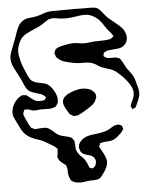

<svg xmlns="http://www.w3.org/2000/svg" viewBox="-62 -768 821 1045"><g transform="rotate(-5 348.0 -246.0)"><path d="M695 -219Q691 -201 674 -165L669 -155Q668 -154 664.5 -153Q661 -152 660 -151L652 -147Q651 -148 650 -150Q649 -152 649 -154Q645 -159 643 -163Q643 -167 646 -173Q648 -180 652.5 -188.5Q657 -197 659 -203Q666 -222 666 -236Q666 -274 611 -331Q586 -356 568 -366Q559 -372 531 -380L507 -388Q499 -391 488 -398Q477 -405 469 -410Q448 -420 428 -421Q421 -422 407 -422H385Q349 -425 311 -436Q285 -443 270 -458Q262 -466 262 -466Q260 -469 257 -483Q255 -487 255 -488Q255 -490 257 -494Q259 -498 260 -501L263 -508Q265 -510 267.5 -511Q270 -512 272 -514Q287 -522 305 -525Q343 -533 361 -533Q377 -533 392 -530Q397 -529 404.5 -528Q412 -527 423 -527Q439 -527 454 -530Q470 -532 477 -532Q488 -533 511 -533Q539 -533 553 -536Q555 -536 561 -537Q567 -538 571 -542L579 -548Q580 -549 581.5 -550Q583 -551 583 -552Q583 -553 580.5 -557Q578 -561 577 -562Q573 -569 556 -588L538 -613Q528 -630 517 -642Q500 -663 465 -677Q455 -681 431 -681Q420 -681 406.5 -679Q393 -677 388 -676Q348 -671 339 -671Q317 -671 306 -672Q299 -673 284.5 -675.5Q270 -678 260 -678L237 -673Q231 -670 219.5 -661.5Q208 -653 202 -650Q190 -641 156 -627Q128 -615 113 -607Q98 -599 87 -587Q79 -579 71 -561Q63 -543 60 -526Q59 -522 59 -513Q59 -491 67 -462Q75 -433 85 -412Q88 -405 94 -390Q100 -375 107 -364Q113 -355 113 -355Q122 -345 134.5 -340.5Q147 -336 165 -333Q185 -329 194 -326Q216 -316 233 -288.5Q250 -261 251 -238Q251 -222 249 -216Q249 -216 243 -207Q239 -199 238 -198Q236 -197 228 -194Q214 -188 196.5 -188.5Q179 -189 173 -189H153Q145 -189 136.5 -187.5Q128 -186 120 -186Q115 -186 107 -188Q103 -189 96.5 -191.5Q90 -194 85 -196Q77 -196 74 -195Q73 -195 69.5 -195.5Q66 -196 65 -195Q64 -194 63.5 -191.5Q63 -189 62 -188Q61 -185 59 -181Q57 -177 57 -175Q57 -171 58.5 -166.5Q60 -162 61 -159Q64 -151 67.5 -144.5Q71 -138 73 -133Q81 -113 88 -103Q92 -95 94 -94Q96 -93 98 -92.5Q100 -92 101 -91Q103 -90 106 -88Q109 -86 113 -85H116L127 -86Q135 -86 144 -87Q153 -88 161 -88Q177 -88 187.5 -82Q198 -76 212 -64Q223 -53 229 -49Q237 -43 248 -39Q257 -35 273 -32Q293 -28 301 -24Q303 -22 305.5 -21.5Q308 -21 310 -19Q312 -18 314 -14Q316 -10 317 -9L322 -2Q323 0 322.5 2.5Q322 5 323 7Q324 14 324 24.5Q324 35 325 42Q328 58 345 78Q348 81 357.5 90.5Q367 100 373 110Q377 116 380.5 125Q384 134 387 140Q387 141 388.5 145Q390 149 391 150Q393 151 397.5 152Q402 153 404 154Q405 154 406.5 155Q408 156 409 155Q410 155 411 154Q412 153 413 152Q415 149 419 146Q423 143 424 141Q425 139 425 135Q426 133 427.5 128Q429 123 429 120Q429 116 428 113Q427 110 426 108L423 100Q423 100 419 96Q417 94 413 90.5Q409 87 406 86Q397 82 386 80Q370 75 364 72Q355 66 349 57Q348 54 345 44L343 36Q343 22 348 14Q348 14 354 5Q372 -19 410 -26Q419 -28 439 -30Q466 -33 485 -37.5Q504 -42 519 -51Q522 -53 530.5 -58.5Q539 -64 546 -67L556 -69Q559 -69 561.5 -70Q564 -71 567 -71L577 -67Q578 -67 581.5 -65.5Q585 -64 586 -62Q587 -61 587.5 -58Q588 -55 589 -54Q592 -48 592 -44Q592 -42 587 -37Q581 -27 576 -22Q573 -19 558 -6Q543 7 528 12Q515 16 498 16Q489 16 469 20Q462 20 461 21L459 27Q458 29 455.5 34.5Q453 40 454 43L456 47L463 59Q465 63 472 75.5Q479 88 483 100Q489 114 489 124Q489 154 461 190Q449 209 436 215Q426 219 412 219.5Q398 220 392 220Q383 220 376.5 221Q370 222 365 223Q350 226 334 226Q327 226 315 224Q294 220 284 209L279 199Q273 186 271 168V156Q271 145 269 139Q268 136 267 131.5Q266 127 264 125Q263 123 259.5 121Q256 119 255 118Q251 115 241 107Q231 99 228 92Q227 89 224.5 84Q222 79 221 76Q221 72 224 63Q226 47 226 41L227 33Q227 33 223 29L211 18Q207 15 201 11.5Q195 8 191 6Q182 1 172.5 -5Q163 -11 151 -17Q143 -21 121 -28Q100 -35 87 -42Q66 -53 51 -70Q40 -84 31 -103Q22 -122 18 -130Q16 -135 7.5 -151.5Q-1 -168 -1 -183Q-1 -203 9 -224Q19 -245 34 -258Q40 -265 54 -272Q55 -272 61 -275L73 -274Q75 -273 77.5 -273.5Q80 -274 82 -273Q88 -270 93 -265Q100 -260 112.5 -250Q125 -240 136 -237Q142 -235 154 -235Q164 -235 168 -236Q170 -237 174 -237Q178 -237 179 -238L182 -243Q189 -250 189 -252Q189 -252 183 -258Q176 -266 167 -270Q151 -276 142 -278Q139 -279 122 -284.5Q105 -290 93 -301Q86 -308 81 -318.5Q76 -329 75 -331L66 -352Q60 -366 56 -373Q43 -399 40 -404Q27 -427 20.5 -444Q14 -461 14 -476Q14 -499 24 -522Q29 -535 51 -593Q54 -602 61.5 -623Q69 -644 78 -658Q94 -679 114 -686Q123 -690 137 -691Q151 -692 157 -693Q181 -696 200 -703Q206 -705 218 -709.5Q230 -714 241 -715Q251 -717 271 -717H298L381 -718Q411 -718 423 -717H470Q495 -717 506 -712Q515 -708 523 -699Q531 -690 538 -681Q537 -683 551 -665Q561 -653 592 -629Q623 -605 638 -587Q655 -562 655 -540Q655 -525 648 -512Q641 -499 628 -491Q618 -485 606.5 -483Q595 -481 583 -480.5Q571 -480 564 -479Q560 -479 553.5 -478Q547 -477 542 -476Q540 -476 531 -471L523 -467Q522 -465 522 -461.5Q522 -458 521 -456Q521 -455 520 -452Q519 -449 520 -448Q520 -447 527 -443Q529 -442 534 -439Q539 -436 544 -436Q552 -435 569 -435Q574 -436 583 -436Q591 -434 594 -432Q596 -431 600 -430.5Q604 -430 605 -429Q609 -427 614 -417Q622 -406 629 -391Q634 -380 639 -372Q643 -366 653 -354Q655 -350 658.5 -346Q662 -342 666 -336Q673 -325 678 -311Q683 -297 686 -283Q687 -279 691 -266Q695 -253 696 -238Q696 -226 695 -219ZM278 -214Q278 -219 279 -225Q280 -231 282 -235Q288 -247 308 -259Q321 -267 346 -275Q370 -282 389 -282Q402 -282 409 -280Q431 -276 441 -268Q441 -268 450 -259Q456 -253 456 -253Q458 -249 459.5 -243.5Q461 -238 461 -233Q461 -231 459.5 -226.5Q458 -222 457 -220Q451 -200 431 -185.5Q411 -171 377 -151Q374 -150 365.5 -145.5Q357 -141 350 -139Q347 -138 338 -138Q337 -138 334 -137.5Q331 -137 330 -138Q326 -138 321 -143L311 -148Q308 -151 306.5 -154Q305 -157 303 -160Q292 -174 283 -196Q278 -209 278 -214ZM616 -98Q616 -100 616 -100L618 -94Z"/></g></svg>

Font: Rubik-Burned
Style: Regular
Weight: 400
Designer: NaN (generative design), Hubert & Fischer (Rubik source font outlines)
Foundry: NaN, Hubert & Fischer
Version: Version 1.000